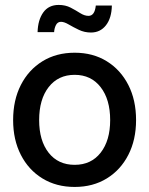

<svg xmlns="http://www.w3.org/2000/svg" viewBox="-20 -739 600 771"><path d="M279.8 11.7Q206.1 11.7 150.4 -22.5Q94.7 -56.6 63.7 -117.2Q32.7 -177.7 32.7 -256.8Q32.7 -336.9 63.7 -397.7Q94.7 -458.5 150.4 -492.9Q206.1 -527.3 279.8 -527.3Q353.5 -527.3 408.9 -492.9Q464.4 -458.5 495.4 -397.7Q526.4 -336.9 526.4 -256.8Q526.4 -177.7 495.4 -117.2Q464.4 -56.6 408.9 -22.5Q353.5 11.7 279.8 11.7ZM279.8 -77.1Q346.2 -77.1 384.3 -126Q422.4 -174.8 422.4 -256.8Q422.4 -339.8 384 -389.2Q345.7 -438.5 279.8 -438.5Q213.9 -438.5 175.5 -389.4Q137.2 -340.3 137.2 -256.8Q137.2 -174.3 175.3 -125.7Q213.4 -77.1 279.8 -77.1ZM345.2 -608.4Q319.3 -608.4 296.9 -619.1Q274.4 -629.9 256.1 -640.6Q237.8 -651.4 225.1 -651.4Q211.4 -651.4 204.8 -638.7Q198.2 -626 197.3 -609.9H130.9Q132.3 -659.2 153.8 -689.2Q175.3 -719.2 215.8 -719.2Q242.7 -719.2 263.7 -708.3Q284.7 -697.3 302 -686.3Q319.3 -675.3 335.4 -675.3Q360.4 -675.3 364.7 -716.8H429.2Q428.2 -666.5 405.5 -637.5Q382.8 -608.4 345.2 -608.4Z"/></svg>

Font: Inter Display Medium
Style: Regular
Weight: 500
Designer: Rasmus Andersson
Foundry: rsms
Version: Version 4.001;git-9221beed3